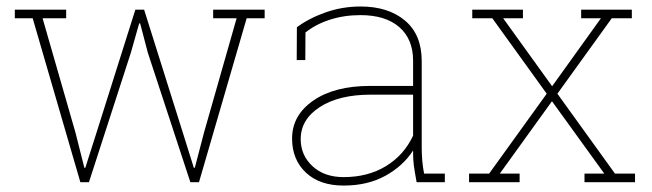

<svg xmlns="http://www.w3.org/2000/svg" viewBox="-20 -558 1998 588"><path d="M182.6 -502H110.4L210.9 -152.8L238.3 -44.4L241.2 -43.9L275.9 -152.8L394.5 -528.3H421.4L539.6 -152.8L573.7 -43.9L576.7 -44.4L605 -152.8L704.6 -502H632.8V-528.3H790.5V-502H735.4L589.4 0H563L432.6 -397L409.2 -486.3H406.2L380.9 -397L252.4 0H226.1L80.1 -502H25.4V-528.3H182.6Z M1255.9 0Q1249.5 -34.7 1247.3 -52Q1245.1 -69.3 1245.1 -89.4V-97.2Q1214.8 -49.8 1160.4 -19.8Q1106 10.3 1032.2 10.3Q959 10.3 916.7 -29.5Q874.5 -69.3 874.5 -133.8Q874.5 -205.1 939.5 -250Q1004.4 -294.9 1113.8 -294.9H1245.1V-372.1Q1245.1 -438 1202.9 -474.9Q1160.6 -511.7 1084 -511.7Q1033.7 -511.7 990 -497.6Q946.3 -483.4 915.5 -458.5L915 -374H888.7L889.2 -474.6Q926.8 -502.4 977.8 -520.3Q1028.8 -538.1 1084 -538.1Q1168.9 -538.1 1220.2 -495.1Q1271.5 -452.1 1271.5 -371.1V-106.4Q1271.5 -85.9 1273.2 -65.9Q1274.9 -45.9 1278.8 -26.4H1342.3V0ZM1032.2 -15.6Q1106.9 -15.6 1162.1 -49.3Q1217.3 -83 1245.1 -142.6V-268.1H1115.2Q1018.1 -268.1 959.5 -230.2Q900.9 -192.4 900.9 -131.8Q900.9 -82.5 937 -49.1Q973.1 -15.6 1032.2 -15.6Z M1416.5 -26.4H1478L1654.3 -271L1487.8 -502H1426.3V-528.3H1581.5V-502H1521L1670.9 -293.9L1820.3 -502H1759.8V-528.3H1915V-502H1853.5L1687 -271L1863.3 -26.4H1924.8V0H1770V-26.4H1830.6L1670.4 -248L1510.7 -26.4H1571.3V0H1416.5Z"/></svg>

Font: TypoPRO Roboto Slab
Style: Thin
Weight: 250
Designer: Google
Version: Version 1.100263; 2013; ttfautohint (v0.94.20-1c74) -l 8 -r 